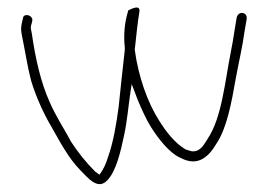

<svg xmlns="http://www.w3.org/2000/svg" viewBox="-20 -491 698 500"><path d="M37 -399C45 -361 51 -319 61 -281C74 -238 94 -194 115 -159C138 -118 159 -79 188 -49C209 -28 234 5 259 -21C282 -44 294 -95 303 -138C311 -174 314 -213 320 -253L323 -272L339 -230C350 -204 360 -182 372 -162C392 -130 422 -91 452 -79C495 -57 523 -82 543 -116C571 -157 583 -224 594 -287C602 -330 611 -367 617 -410L622 -439C624 -450 620 -455 613 -457C605 -459 597 -453 596 -443L591 -413C588 -394 585 -374 581 -355C566 -281 558 -185 521 -130C513 -118 504 -98 485 -97C480 -96 472 -99 463 -102C436 -118 413 -147 395 -176C364 -224 340 -293 331 -361V-362C335 -397 338 -432 343 -460C346 -479 326 -470 314 -464C307 -441 302 -414 304 -378C305 -373 305 -366 305 -361C302 -337 300 -312 297 -289L289 -213C283 -167 275 -121 262 -84C256 -64 249 -49 239 -36C235 -39 232 -41 228 -44C204 -68 183 -94 163 -125V-126C146 -157 125 -189 109 -226C86 -277 72 -340 63 -403C61 -413 59 -420 61 -425C63 -432 66 -440 63 -444C59 -452 47 -454 42 -449C40 -447 40 -444 39 -440C36 -427 33 -419 37 -399ZM63 -403ZM372 -162Z"/></svg>

Font: Stray Cat
Style: Lt
Weight: 300
Version: Version 1.0